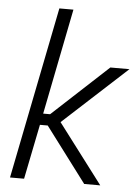

<svg xmlns="http://www.w3.org/2000/svg" viewBox="-53 -794 607 836"><g transform="rotate(5 250.0 -376.0)"><path d="M22.5 0 172.4 -752H233.9L142.1 -289.6H184.6L158.7 -276.9L416 -515.1H499.5L208.5 -248L204.1 -281.2L417 0H346.7L150.9 -260.3L173.3 -239.7H132.3L84 0Z"/></g></svg>

Font: Reddit Sans Light
Style: Italic
Weight: 300
Italic angle: -11.25°
Designer: Stephen Hutchings
Version: Version 1.013